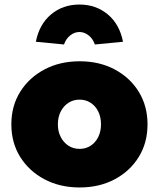

<svg xmlns="http://www.w3.org/2000/svg" viewBox="-20 -816 700 846"><path d="M331 10Q244 10 176 -26Q108 -62 69 -124.5Q30 -187 30 -268Q30 -349 69 -411.5Q108 -474 176 -510Q244 -546 331 -546Q418 -546 485.5 -510Q553 -474 591.5 -411.5Q630 -349 630 -268Q630 -187 591.5 -124.5Q553 -62 485.5 -26Q418 10 331 10ZM331 -160Q358 -160 379.5 -174Q401 -188 413 -212.5Q425 -237 425 -268Q425 -300 413 -324.5Q401 -349 379.5 -363Q358 -377 331 -377Q303 -377 281.5 -363Q260 -349 247.5 -324.5Q235 -300 235 -268Q235 -237 247.5 -212.5Q260 -188 281.5 -174Q303 -160 331 -160ZM262 -620 138 -632Q153 -709 205 -752.5Q257 -796 330 -796Q403 -796 455 -752.5Q507 -709 522 -632L398 -620Q389 -646 370 -660.5Q351 -675 330 -675Q309 -675 290 -660.5Q271 -646 262 -620Z"/></svg>

Font: Lexend Deca Black
Style: Regular
Weight: 900
Designer: Bonnie Shaver-Troup, Thomas Jockin
Foundry: Lexend
Version: Version 1.007